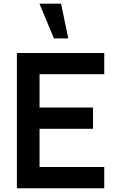

<svg xmlns="http://www.w3.org/2000/svg" viewBox="-20 -1002 625 1022"><path d="M343.5 -797.5H267L190 -982.5H305ZM535 -113H190.5V-316.5H475V-429.5H190.5V-607H535V-720H70V0H535Z"/></svg>

Font: Hauora
Style: Bold
Weight: 700
Designer: Wayne Shih
Foundry: WCYS
Version: Version 1.001;hotconv 1.0.109;makeotfexe 2.5.65596